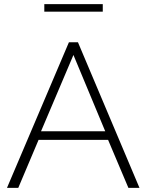

<svg xmlns="http://www.w3.org/2000/svg" viewBox="-20 -916 715 936"><path d="M14 0 316 -710H360L660 0H606L507 -234H168L69 0ZM180 -276H493L338 -648ZM481 -859H196V-896H481Z"/></svg>

Font: Raleway
Style: Light
Weight: 300
Designer: Matt McInerney, Pablo Impallari, Rodrigo Fuenzalida
Foundry: Matt McInerney, Pablo Impallari, Rodrigo Fuenzalida
Version: Version 3.000